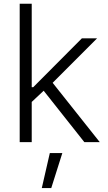

<svg xmlns="http://www.w3.org/2000/svg" viewBox="-20 -747 565 1009"><path d="M256.7 -311.8 490.1 -545.5H410.2L154.5 -288.7H146.7V-727.3H83.5V0H146.7V-211.3L209.5 -270.2L423.3 0H504.3ZM199.6 241.5H249.3L307.5 57.5H241.8Z"/></svg>

Font: TID UI Light
Style: Regular
Weight: 300
Designer: The TID Project Authors
Foundry: Bakken & Bæck
Version: Version 1.001;hotconv 1.0.109;makeotfexe 2.5.65596